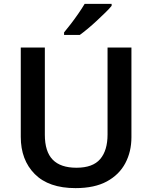

<svg xmlns="http://www.w3.org/2000/svg" viewBox="-20 -959 785 989"><path d="M657 -252Q657 -178 625.5 -118.5Q594 -59 530.5 -24.5Q467 10 369 10Q231 10 159 -62.5Q87 -135 87 -254V-714H211V-265Q211 -178 251.5 -136.5Q292 -95 374 -95Q458 -95 496 -139.5Q534 -184 534 -266V-714H657ZM555 -929Q544 -915 523.5 -895Q503 -875 479.5 -853Q456 -831 432.5 -811.5Q409 -792 391 -779H310V-792Q326 -811 345.5 -836.5Q365 -862 384 -889.5Q403 -917 416 -939H555Z"/></svg>

Font: Noto Sans Sundanese SemiBold
Style: Regular
Weight: 600
Version: Version 2.003